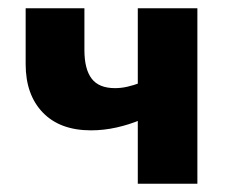

<svg xmlns="http://www.w3.org/2000/svg" viewBox="-20 -444 553 464"><path d="M200 -129Q125 -129 83.5 -172Q42 -215 42 -289V-424H184V-323Q184 -277 201.5 -254Q219 -231 258 -231Q273 -231 288 -234.5Q303 -238 316.5 -243Q330 -248 338 -251L365 -180Q347 -166 320 -154.5Q293 -143 262 -136Q231 -129 200 -129ZM313 0V-424H457V0Z"/></svg>

Font: Ysabeau ExtraBold
Style: Regular
Weight: 800
Designer: Christian Thalmann (Catharsis Fonts)
Version: Version 2.002